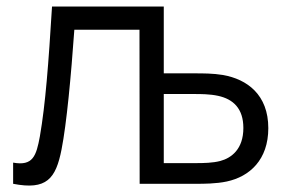

<svg xmlns="http://www.w3.org/2000/svg" viewBox="-20 -560 878 585"><path d="M20 0C122 20 150 -15.5 167.5 -104.5C183 -183 196.5 -328.5 206.5 -469.5H405L405.5 0H579.5C599 0 638.5 0 671 -7C741 -22 797.5 -73.5 797.5 -169.5C797.5 -271.5 733 -318.5 659.5 -331.5C629.5 -336.5 598.5 -336.5 572.5 -336.5H479V-540H138.5C128 -368.5 118.5 -242 101.5 -144.5C90.5 -85 80.5 -53.5 20 -64.5ZM479 -63V-273.5H576.5C590 -273.5 619.5 -273.5 644.5 -268C690.5 -258 721.5 -229.5 721.5 -170C721.5 -105.5 685 -78.5 651 -69.5C628 -63.5 601 -63 576.5 -63Z"/></svg>

Font: Hauora
Style: Regular
Weight: 400
Designer: Mikhail Sharanda
Foundry: WCYS & Co.
Version: Version 1.010